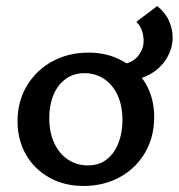

<svg xmlns="http://www.w3.org/2000/svg" viewBox="-20 -604 591 635"><path d="M256 11Q193 11 143.5 -16.5Q94 -44 66 -92.5Q38 -141 38 -203Q38 -269 69 -320.5Q100 -372 153 -401Q206 -430 273 -430Q336 -430 385 -402.5Q434 -375 462 -327Q490 -279 490 -217Q490 -151 460 -99.5Q430 -48 377 -18.5Q324 11 256 11ZM270 -57Q309 -57 334.5 -78Q360 -99 372.5 -133Q385 -167 385 -206Q385 -255 368.5 -290Q352 -325 323.5 -343.5Q295 -362 259 -362Q222 -362 195.5 -341.5Q169 -321 156 -288Q143 -255 143 -214Q143 -165 160 -129.5Q177 -94 206 -75.5Q235 -57 270 -57ZM396 -337 378 -391Q416 -394 435.5 -417.5Q455 -441 455 -469Q455 -486 449.5 -502.5Q444 -519 431 -532L500 -584Q527 -562 539 -535Q551 -508 551 -480Q551 -445 532 -412.5Q513 -380 478 -359.5Q443 -339 396 -337Z"/></svg>

Font: Ysabeau Office SemiBold
Style: Regular
Weight: 600
Designer: Christian Thalmann (Catharsis Fonts)
Version: Version 2.001;gftools[0.9.30]; featfreeze: tnum,lnum,ss02